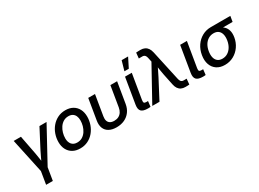

<svg xmlns="http://www.w3.org/2000/svg" viewBox="-34 -1553 3477 2573"><g transform="rotate(-30 1704.5 -266.0)"><path d="M172.9 17.6 57.1 -522.5H168.9L224.6 -233.4Q232.4 -190.9 238.3 -148.4Q244.1 -106 250.5 -64H224.1Q243.7 -106 263.4 -148.4Q283.2 -190.9 304.7 -233.4L455.6 -522.5H565.4L271 17.6ZM139.2 204.1 173.3 -3.4H277.3L243.2 204.1Z M782.2 11.7Q715.8 11.7 668 -15.6Q620.1 -43 594.2 -92.3Q568.4 -141.6 568.4 -207Q568.4 -270.5 588.9 -329.1Q609.4 -387.7 647.9 -433.6Q686.5 -479.5 740.2 -506.3Q793.9 -533.2 860.4 -533.2Q926.8 -533.2 974.6 -505.6Q1022.5 -478 1048.1 -428.5Q1073.7 -378.9 1073.7 -313Q1073.7 -250 1053.2 -191.7Q1032.7 -133.3 994.4 -87.4Q956.1 -41.5 902.3 -14.9Q848.6 11.7 782.2 11.7ZM786.1 -77.6Q831.5 -77.6 865.7 -98.6Q899.9 -119.6 923.1 -154.5Q946.3 -189.5 958 -231.2Q969.7 -272.9 969.7 -314.5Q969.7 -354 956.8 -383.1Q943.8 -412.1 918.5 -427.7Q893.1 -443.4 856 -443.4Q812 -443.4 777.8 -422.6Q743.7 -401.9 720.2 -367.2Q696.8 -332.5 684.6 -290.5Q672.4 -248.5 672.4 -205.6Q672.4 -147 701.7 -112.3Q731 -77.6 786.1 -77.6Z M1345.7 9.8Q1276.9 9.8 1230.7 -15.6Q1184.6 -41 1165.5 -88.4Q1146.5 -135.7 1157.2 -201.2L1210.4 -522.5H1314.9L1262.7 -207Q1255.9 -166.5 1265.1 -138.7Q1274.4 -110.8 1298.6 -96.2Q1322.8 -81.5 1360.8 -81.5Q1399.4 -81.5 1428.2 -96.2Q1457 -110.8 1475.6 -138.7Q1494.1 -166.5 1501 -207L1553.2 -522.5H1657.2L1604 -201.2Q1593.3 -135.7 1558.3 -88.4Q1523.4 -41 1469.2 -15.6Q1415 9.8 1345.7 9.8Z M1835 1Q1759.8 1 1731.4 -28.8Q1703.1 -58.6 1713.9 -125L1779.8 -522.5H1884.3L1820.3 -137.7Q1815.4 -106.9 1823.5 -95.9Q1831.5 -85 1859.9 -85Q1866.2 -85 1872.6 -85.2Q1878.9 -85.4 1883.3 -85.9L1873.5 -1.5Q1865.7 -0.5 1855.7 0.2Q1845.7 1 1835 1ZM1808.6 -588.9 1851.1 -736.3H1950.7L1876.5 -588.9Z M1899.9 0 2187.5 -520.5 2174.8 -580.1Q2169.9 -604 2161.4 -617.9Q2152.8 -631.8 2139.4 -637.2Q2126 -642.6 2106.4 -641.1L2061.5 -640.6L2070.3 -727.5Q2085.4 -728.5 2103 -729.2Q2120.6 -730 2138.7 -730Q2174.8 -730 2202.1 -717Q2229.5 -704.1 2247.6 -678Q2265.6 -651.9 2274.4 -612.3L2376 -147.9Q2381.3 -124 2389.6 -109.9Q2397.9 -95.7 2411.1 -90.3Q2424.3 -85 2442.9 -85.9L2481.4 -86.4L2473.1 0Q2459.5 1 2443.8 1.7Q2428.2 2.4 2412.1 2.4Q2375.5 2.4 2348.6 -10.5Q2321.8 -23.4 2304.2 -49.6Q2286.6 -75.7 2278.8 -115.2L2242.7 -289.1Q2234.4 -331.5 2228 -373.8Q2221.7 -416 2215.8 -458.5H2245.1Q2225.1 -416.5 2205.3 -374Q2185.5 -331.5 2163.1 -289.1L2011.2 0Z M2688 1Q2612.8 1 2584.5 -28.8Q2556.2 -58.6 2566.9 -125L2632.8 -522.5H2737.3L2673.3 -137.7Q2668.5 -106.9 2676.5 -95.9Q2684.6 -85 2712.9 -85Q2719.2 -85 2725.6 -85.2Q2731.9 -85.4 2736.3 -85.9L2726.6 -1.5Q2718.8 -0.5 2708.7 0.2Q2698.7 1 2688 1Z M3020.5 11.7Q2946.3 11.7 2896 -22.5Q2845.7 -56.6 2824.5 -116.9Q2803.2 -177.2 2816.4 -256.3Q2829.6 -335.9 2870.6 -395.5Q2911.6 -455.1 2972.9 -488.8Q3034.2 -522.5 3108.4 -522.5H3409.2L3395 -437H3189.9L3096.2 -433.1Q3051.3 -433.1 3014.9 -411.1Q2978.5 -389.2 2954.6 -349.6Q2930.7 -310.1 2921.9 -256.3Q2913.1 -203.6 2922.6 -163.3Q2932.1 -123 2960 -100.3Q2987.8 -77.6 3033.2 -77.6Q3078.6 -77.6 3115 -100.3Q3151.4 -123 3175.5 -163.3Q3199.7 -203.6 3208.5 -256.3Q3217.3 -310.1 3207.3 -349.6Q3197.3 -389.2 3169.7 -411.1Q3142.1 -433.1 3096.7 -433.1L3101.1 -475.1Q3152.8 -475.1 3195.6 -461.4Q3238.3 -447.8 3267.8 -419.7Q3297.4 -391.6 3309.3 -348.6Q3321.3 -305.7 3311.5 -246.6Q3299.3 -172.9 3258.5 -114.3Q3217.8 -55.7 3156.5 -22Q3095.2 11.7 3020.5 11.7Z"/></g></svg>

Font: Inter 28pt Medium
Style: Italic
Weight: 500
Italic angle: -9.3988°
Designer: Rasmus Andersson
Foundry: rsms
Version: Version 4.001;git-66647c0bb